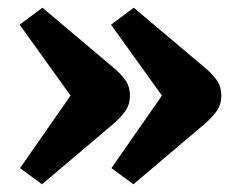

<svg xmlns="http://www.w3.org/2000/svg" viewBox="-20 -517 636 498"><path d="M89 -39 32 -81 163 -269 31 -453 90 -497 275 -341Q292 -327 304.5 -310Q317 -293 317 -269Q317 -245 304 -227.5Q291 -210 272 -194ZM326 -39 269 -81 400 -269 268 -453 327 -497 512 -341Q529 -327 541.5 -310Q554 -293 554 -269Q554 -245 541 -227.5Q528 -210 509 -194Z"/></svg>

Font: Literata 7pt
Style: Bold
Weight: 700
Designer: Latin by Veronika Burian and Jose Scaglione. Greek by Irene Vlachou. Cyrillic by Vera Evstafieva.
Foundry: TypeTogether
Version: Version 3.002